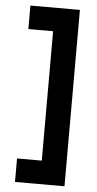

<svg xmlns="http://www.w3.org/2000/svg" viewBox="-57 -789 447 887"><g transform="rotate(5 167.0 -345.0)"><path d="M47.4 -645.5V-754.4H276.9V63.5H47.4V-45.4H162.1V-645.5Z"/></g></svg>

Font: Estedad-FD Bold
Style: Regular
Weight: 700
Designer: Amin Abedi
Version: Version 7.3